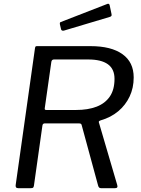

<svg xmlns="http://www.w3.org/2000/svg" viewBox="-20 -983 736 1003"><path d="M592.3 -16.9Q597.7 0 581.1 0H507.5Q501.1 0 497.5 -3.7Q493.9 -7.4 492.3 -14.4L406.8 -328.9Q405.8 -334.2 402.4 -336.4Q399.1 -338.5 389.6 -338.5H214.4Q202.8 -338.5 201.5 -326.5L157.3 -13.6Q156 -4.8 152.6 -2.4Q149.2 0 140.1 0H75.1Q66.6 0 63.7 -4.7Q60.8 -9.3 61.8 -15.8L162.7 -730.8Q163.9 -738.2 165.9 -740.1Q167.8 -742 173.9 -742H452.8Q560.7 -742 619.5 -700.2Q678.4 -658.4 678.4 -578.5Q678.4 -523.7 657.1 -478.7Q635.8 -433.6 597.4 -401.6Q559.1 -369.6 506.6 -354.5Q500.1 -352.4 497.6 -349.8Q495.1 -347.1 496.4 -344L592.3 -16.9ZM377.9 -408.5Q439.5 -408.5 484.2 -425.6Q528.9 -442.7 553.6 -478.6Q578.2 -514.4 578.2 -571.1Q578.2 -622.5 543.5 -647.4Q508.7 -672.3 441.4 -672.3H261.9Q250.6 -672.3 248.3 -660.3L213.9 -418.4Q212.9 -412.8 214.8 -410.6Q216.8 -408.5 221.3 -408.5H377.9ZM552.9 -955.4 562.5 -909.9Q563.7 -904 562.3 -900.4Q560.9 -896.8 552.4 -894.3L313.6 -823Q307.1 -821.5 303 -824.2Q298.9 -827 298.4 -832.6L293 -855.3Q291.2 -865.8 296.6 -867.6L541.3 -962.7Q544.7 -964.3 548.4 -962.5Q552.1 -960.7 552.9 -955.4Z"/></svg>

Font: Libre Franklin Thin
Style: Italic
Weight: 100
Italic angle: -8°
Designer: Pablo Impallari, Rodrigo Fuenzalida, Nhung Nguyen
Foundry: Impallari Type
Version: Version 3.000